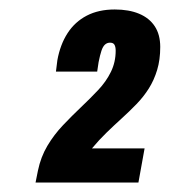

<svg xmlns="http://www.w3.org/2000/svg" viewBox="-20 -825 358 405"><path d="M55 -440 60 -465Q66 -494 80 -517.5Q94 -541 113 -561Q132 -581 151 -599Q170 -617 187 -635Q204 -653 214 -673.5Q224 -694 224 -718Q224 -726 221.5 -730.5Q219 -735 212 -735Q206 -735 201.5 -731Q197 -727 194 -718Q191 -709 188 -694L185 -674H98Q99 -680 99.5 -686Q100 -692 101 -698Q107 -731 122.5 -755Q138 -779 163 -792Q188 -805 222 -805Q252 -805 273.5 -796Q295 -787 306.5 -769.5Q318 -752 318 -726Q318 -699 311.5 -677.5Q305 -656 294 -638.5Q283 -621 268 -605.5Q253 -590 237 -575.5Q221 -561 205 -545.5Q189 -530 174 -512H285L272 -440Z"/></svg>

Font: Archivo ExtraCondensed Black
Style: Italic
Weight: 900
Width: 2
Italic angle: -10°
Designer: Hector Gatti
Foundry: Omnibus-Type
Version: Version 2.001